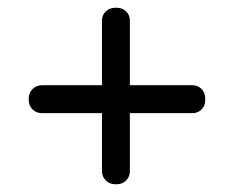

<svg xmlns="http://www.w3.org/2000/svg" viewBox="-20 -599 608 499"><path d="M54.5 -341Q54.5 -358 64.8 -367.8Q75 -377.5 88.5 -377.5H480.5Q494 -377.5 503.8 -367.8Q513.5 -358 513.5 -341Q513.5 -324 503.8 -314.5Q494 -305 480.5 -305H88Q75 -305 64.8 -314.5Q54.5 -324 54.5 -341ZM281.5 -120Q264.5 -120 254.8 -130.2Q245 -140.5 245 -154V-546Q245 -559.5 254.8 -569.2Q264.5 -579 281.5 -579Q298.5 -579 308 -569.2Q317.5 -559.5 317.5 -546V-153.5Q317.5 -140.5 308 -130.2Q298.5 -120 281.5 -120Z"/></svg>

Font: Fraunces ExtraBold
Style: Regular
Weight: 800
Version: Version 1.000;[b76b70a41]